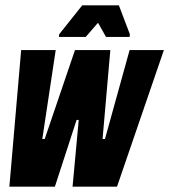

<svg xmlns="http://www.w3.org/2000/svg" viewBox="-20 -697 632 717"><path d="M15 0 59 -510H188L138 -178H147L260 -510H392L363 -178H372L464 -510H592L417 0H251L274 -249H266L185 0ZM200 -559 201 -569 287 -677H424L465 -569L464 -559H376L346 -612L300 -559Z"/></svg>

Font: Saira ExtraCondensed Black
Style: Italic
Weight: 900
Width: 2
Italic angle: -12°
Designer: Hector Gatti with collaboration of the Omnibus-Type team
Foundry: Omnibus-Type
Version: Version 1.101